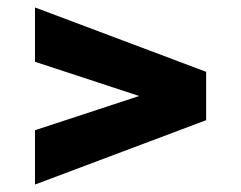

<svg xmlns="http://www.w3.org/2000/svg" viewBox="-20 -600 648 516"><path d="M74 -250 354 -342 74 -434V-580L534 -407V-277L74 -104Z"/></svg>

Font: Montagu Slab 16pt
Style: Bold
Weight: 700
Designer: Florian Karsten
Foundry: Florian Karsten
Version: Version 1.000; ttfautohint (v1.8.3)